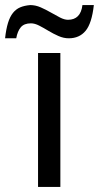

<svg xmlns="http://www.w3.org/2000/svg" viewBox="-55 -737 390 757"><path d="M95 0V-528H183V0ZM216 -586Q196 -586 175.5 -595Q155 -604 136 -615.5Q117 -627 99.5 -636Q82 -645 67 -645Q40 -645 27 -629.5Q14 -614 9 -586H-35Q-31 -622 -23.5 -646.5Q-16 -671 -4 -686Q8 -701 24.5 -708Q41 -715 64 -717Q85 -717 105.5 -708Q126 -699 145 -688Q164 -677 181.5 -668Q199 -659 213 -659Q263 -659 270 -717H315Q307 -645 282.5 -615.5Q258 -586 216 -586Z"/></svg>

Font: Libra Sans
Style: Regular
Weight: 400
Foundry: Context Ltd
Version: Version 1.000; ttfautohint (v1.3)